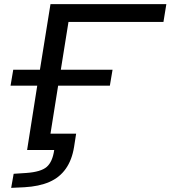

<svg xmlns="http://www.w3.org/2000/svg" viewBox="-20 -725 824 928"><path d="M34 183 46 115 107 111Q178 106 206 81.5Q234 57 242 0H111L160 -311H31L44 -388H173L224 -705H784L770 -619H311L274 -388H524L511 -311H261L224 -79H348L338 -15Q328 48 298 90.5Q268 133 218.5 154.5Q169 176 98 180Z"/></svg>

Font: Nunito Sans 7pt Expanded
Style: Italic
Weight: 400
Width: 7
Italic angle: -9°
Designer: Vernon Adams
Foundry: Vernon Adams
Version: Version 3.101;gftools[0.9.27]